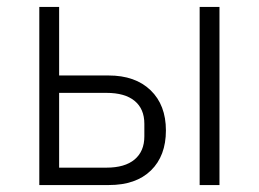

<svg xmlns="http://www.w3.org/2000/svg" viewBox="-20 -532 744 552"><path d="M93 0V-512H150V-315H292Q369 -315 413 -272.5Q457 -230 457 -157Q457 -84 414 -42Q371 0 293 0ZM150 -50H286Q339 -50 367 -73.5Q395 -97 395 -140V-176Q395 -219 367 -242Q339 -265 286 -265H150ZM554 0V-512H611V0Z"/></svg>

Font: IBM Plex Sans Light
Style: Regular
Weight: 300
Designer: Mike Abbink, Paul van der Laan, Pieter van Rosmalen
Foundry: Bold Monday
Version: Version 3.0